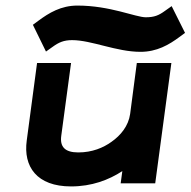

<svg xmlns="http://www.w3.org/2000/svg" viewBox="-20 -658 684 689"><path d="M258 -638C199 -638 156 -612 117 -583L98 -569L145 -473L169 -490C191 -506 209 -514 239 -514C308 -514 398 -472 484 -472C543 -472 586 -497 625 -526L644 -540L596 -636L572 -619C550 -603 534 -596 503 -596C467 -596 375 -638 258 -638ZM76 -154C63 -60 112 11 235 11C309 11 370 -12 419 -44L413 0H537L595 -432H471L447 -249C441 -206 413 -172 380 -149C351 -128 311 -111 261 -111C213 -111 194 -131 200 -172L235 -432H113Z"/></svg>

Font: Charger
Style: HemiRT
Weight: 900
Designer: Jasper
Foundry: Cannot Into Space Fonts
Version: Version 0.99